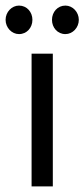

<svg xmlns="http://www.w3.org/2000/svg" viewBox="-44 -667 302 687"><path d="M24 -647C-2 -647 -24 -624 -24 -596C-24 -568 -2 -545 24 -545C52 -545 72 -568 72 -596C72 -624 52 -647 24 -647ZM190 -647C162 -647 142 -624 142 -596C142 -568 162 -545 190 -545C216 -545 238 -568 238 -596C238 -624 216 -647 190 -647ZM69 -475V0H145V-475Z"/></svg>

Font: Mint Spirit
Style: Regular
Weight: 400
Designer: HARENDAL Hirwen
Foundry: Arkandis Digital Foundry.
Version: Version 1.004;FFEdit